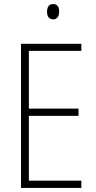

<svg xmlns="http://www.w3.org/2000/svg" viewBox="-20 -931 475 951"><path d="M243 -911C221 -911 213 -893 213 -873C213 -851 222 -835 243 -835C263 -835 273 -850 273 -874C273 -894 266 -911 243 -911ZM383 0V-36H123V-357H369V-393H123V-679H383V-714H84V0Z"/></svg>

Font: Noto Sans Myanmar UI Condensed ExtraLight
Style: Regular
Weight: 200
Width: 3
Designer: Monotype Design Team
Foundry: Monotype Imaging Inc.
Version: Version 2.103